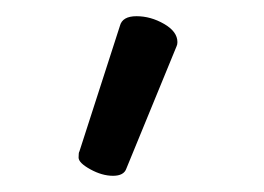

<svg xmlns="http://www.w3.org/2000/svg" viewBox="-20 -784 326 237"><path d="M136 -576Q133 -567 119.5 -567Q106 -567 91.5 -575Q77 -583 77 -589.5Q77 -596 78 -597L128 -752Q131 -764 148.5 -764Q166 -764 182.5 -754.5Q199 -745 199 -732Q199 -729 198 -727Z"/></svg>

Font: LXGW WenKai TC
Style: Regular
Weight: 400
Designer: LXGW / Fontworks Inc.
Foundry: LXGW / Fontworks Inc.
Version: Version 1.330